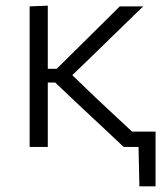

<svg xmlns="http://www.w3.org/2000/svg" viewBox="-20 -518 590 677"><path d="M84.5 0V-495.5L148.5 -498V-275.5H180L258 -352.5Q294 -388 330.2 -424Q366.5 -460 402.5 -495.5H485Q440 -452 395.5 -408.8Q351 -365.5 307 -322.5L235 -253L318 -173Q350 -143.5 381.8 -113.5Q413.5 -83.5 445.5 -54H528.5V139H471.5L468.5 0H416Q379 -35 341.8 -69.8Q304.5 -104.5 267.5 -139L174.5 -227H148.5V0Z"/></svg>

Font: Commissioner Light
Style: Regular
Weight: 300
Designer: Kostas Bartsokas
Foundry: Kostas Bartsokas
Version: Version 1.000; ttfautohint (v1.8.3)